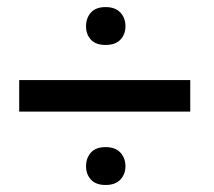

<svg xmlns="http://www.w3.org/2000/svg" viewBox="-20 -611 611 547"><path d="M522 -293H34.7V-382.8H522ZM225.1 -536.1Q225.1 -559.6 239 -575.2Q252.9 -590.8 280.8 -590.8Q308.6 -590.8 323 -575.2Q337.4 -559.6 337.4 -536.1Q337.4 -513.2 323 -498Q308.6 -482.9 280.8 -482.9Q252.9 -482.9 239 -498Q225.1 -513.2 225.1 -536.1ZM225.1 -137.2Q225.1 -160.6 239 -176.3Q252.9 -191.9 280.8 -191.9Q308.6 -191.9 323 -176.3Q337.4 -160.6 337.4 -137.2Q337.4 -114.7 323 -99.4Q308.6 -84 280.8 -84Q252.9 -84 239 -99.4Q225.1 -114.7 225.1 -137.2Z"/></svg>

Font: Vazir FD
Style: Regular-FD
Weight: 400
Designer: Saber Rastikerdar
Foundry: Saber Rastikerdar
Version: Version 30.0.0